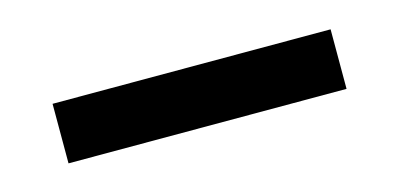

<svg xmlns="http://www.w3.org/2000/svg" viewBox="-27 -422 474 228"><g transform="rotate(-15 210.0 -307.5)"><path d="M39.1 -344.2H380.9V-271H39.1Z"/></g></svg>

Font: Andika Am
Style: Regular
Weight: 400
Designer: Victor Gaultney, Annie Olsen, Julie Remington, Don Collingsworth, Eric Hays, Becca Hirsbrunner
Foundry: SIL International
Version: Version 5.000